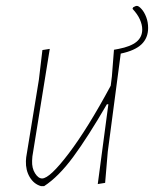

<svg xmlns="http://www.w3.org/2000/svg" viewBox="-20 -621 523 652"><path d="M390 -439 346 -106 337 0 312 4 348 -267H343Q278 -155 228.5 -88Q179 -21 130 11H119Q95 4 81 -19.5Q67 -43 68 -74L69 -87L112 -350L124 -451L149 -455L90 -90L89 -75Q88 -50 99 -32.5Q110 -15 123 -15Q149 -15 213.5 -100Q278 -185 356 -330L360 -362L367 -452L383 -455Q424 -463 443.5 -479Q463 -495 463 -521Q463 -537 455 -555Q447 -573 430 -591L432 -596Q440 -601 445 -601Q451 -601 460.5 -590.5Q470 -580 476.5 -563Q483 -546 483 -526Q483 -492 460.5 -470.5Q438 -449 390 -439Z"/></svg>

Font: Luna Sans Thin
Style: Italic
Weight: 250
Italic angle: -7°
Designer: Juan Pablo del Peral
Foundry: Huerta Tipografica
Version: Version 2.001; ttfautohint (v1.5)